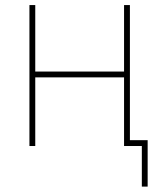

<svg xmlns="http://www.w3.org/2000/svg" viewBox="-20 -562 618 739"><path d="M468.3 -286.6V-264.2H107.9V-286.6ZM115.7 -542.5V0H93.3V-542.5ZM480 -542.5V0H457.5V-542.5ZM525.9 156.2V0H473.1V-22.5H548.3V156.2Z"/></svg>

Font: Inter 16pt Thin
Style: Regular
Weight: 250
Version: Version 4.001;git-66647c0bb